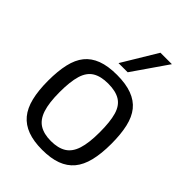

<svg xmlns="http://www.w3.org/2000/svg" viewBox="-231 -893 1007 1007"><g transform="rotate(45 272.5 -389.5)"><path d="M38 -269Q38 -340 50 -392.5Q62 -445 89 -478.5Q116 -512 161 -529Q206 -546 272 -546Q338 -546 383.5 -529Q429 -512 456 -478.5Q483 -445 495 -392.5Q507 -340 507 -269Q507 -196 494 -143Q481 -90 453 -56.5Q425 -23 380.5 -6.5Q336 10 272 10Q209 10 164.5 -6.5Q120 -23 92 -56.5Q64 -90 51 -143Q38 -196 38 -269ZM123 -269Q123 -190 138.5 -143Q154 -96 187 -75.5Q220 -55 272 -55Q325 -55 358 -75.5Q391 -96 406 -143Q421 -190 421 -269Q421 -347 407.5 -393.5Q394 -440 361 -460.5Q328 -481 272 -481Q217 -481 184 -460.5Q151 -440 137 -393.5Q123 -347 123 -269ZM234 -595 351 -789H436L302 -595Z"/></g></svg>

Font: Georama ExtraCondensed Thin
Style: Regular
Weight: 400
Version: Version 1.001